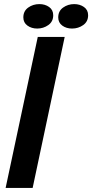

<svg xmlns="http://www.w3.org/2000/svg" viewBox="-20 -918 450 938"><path d="M7.5 0 164.5 -737.5H296L139.5 0ZM162 -778.5Q134 -778.5 114 -793Q94 -807.5 94 -833Q94 -864 117.8 -881Q141.5 -898 172.5 -898Q200 -898 220 -883.8Q240 -869.5 240 -843.5Q240 -812.5 216 -795.5Q192 -778.5 162 -778.5ZM332 -778.5Q304 -778.5 284.2 -793Q264.5 -807.5 264.5 -833Q264.5 -864 288.2 -881Q312 -898 342.5 -898Q370 -898 390.2 -883.8Q410.5 -869.5 410.5 -843.5Q410.5 -812.5 386.5 -795.5Q362.5 -778.5 332 -778.5Z"/></svg>

Font: Epilogue SemiBold
Style: Italic
Weight: 600
Italic angle: -12°
Designer: Tyler Finck
Foundry: Etcetera Type Co
Version: Version 2.111; ttfautohint (v1.8.3)